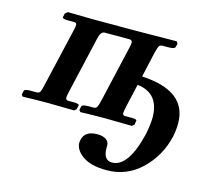

<svg xmlns="http://www.w3.org/2000/svg" viewBox="-97 -549 981 895"><g transform="rotate(15 393.5 -101.5)"><path d="M170.9 -353Q176.8 -377 176.8 -386.2Q176.8 -397.5 163.1 -397H132.8Q119.6 -397 113.3 -399.4Q106.9 -401.9 107.9 -405.8L111.8 -423.8L124 -434.1L247.1 -432.1H320.8H445.8Q610.8 -433.1 648.9 -434.1L655.8 -423.8L651.9 -407.2Q648.9 -397.5 622.1 -397H591.8Q579.6 -397 574.7 -389.4Q569.8 -381.8 563 -354L536.1 -233.9Q755.4 -222.7 754.9 -64.9Q754.9 -35.2 748 -1Q725.1 97.2 655 164.1Q585 231 488.8 231Q412.6 231 372.8 202.9Q333 174.8 333 139.2Q333 134.3 335 126Q344.7 80.1 404.8 80.1Q430.7 80.1 446.3 90.1Q461.9 100.1 461.9 118.2V130.9Q461.9 189.9 503.9 189.9Q582 189.9 623 20Q632.8 -31.7 632.8 -61Q632.8 -178.2 525.9 -190.9L500 -77.1Q495.1 -54.2 495.1 -46.9Q495.1 -34.7 507.8 -35.2H539.1Q565.9 -35.2 563 -25.9L560.1 -7.8L548.8 1L420.9 -1Q369.1 -1 300.8 1L293.9 -7.8L297.9 -25.9Q300.8 -34.7 328.1 -35.2H354Q366.2 -35.2 371.1 -43.5Q376 -51.8 381.8 -77.1L444.8 -351.1Q447.8 -364.3 448.2 -371.1Q448.2 -386.2 435.1 -386.2H314.9Q295.9 -386.2 288.1 -351.1L225.1 -77.1Q220.2 -54.2 220.2 -47.9Q220.2 -34.7 233.9 -35.2H259.8Q272.9 -35.2 279.5 -33Q286.1 -30.8 285.2 -25.9L280.8 -7.8L271 1L146 -1Q94.2 -1 22 1L16.1 -7.8L20 -25.9Q21 -34.7 48.8 -35.2H80.1Q92.3 -35.2 96.7 -43.5Q101.1 -51.8 106.9 -77.1Z"/></g></svg>

Font: Linux Libertine O
Style: Semibold Italic
Weight: 600
Italic angle: -11.5°
Designer: Philipp H. Poll
Foundry: Philipp H. Poll
Version: Version 5.1.2